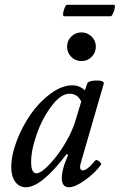

<svg xmlns="http://www.w3.org/2000/svg" viewBox="-20 -768 499 801"><path d="M246.1 -700.2Q242.2 -702.1 243.4 -712.6Q244.6 -723.1 249.8 -735.6Q254.9 -748 258.8 -748H457Q460.4 -746.1 459 -735.6Q457.5 -725.1 451.9 -712.6Q446.3 -700.2 441.9 -700.2ZM362.3 -530.8Q344.7 -513.2 319.8 -513.2Q294.9 -513.2 277.3 -530.8Q259.8 -548.3 259.8 -573.2Q259.8 -598.1 277.3 -615.5Q294.9 -632.8 319.8 -632.8Q344.7 -632.8 362.3 -615.5Q379.9 -598.1 379.9 -573.2Q379.9 -548.3 362.3 -530.8ZM87.9 13.2Q60.1 13.2 43.5 -9.8Q26.9 -32.7 26.9 -70.8Q26.9 -120.1 49.8 -180.4Q72.8 -240.7 108.4 -291.7Q144 -342.8 191.2 -377.4Q238.3 -412.1 282.2 -412.1Q311.5 -412.1 334 -391.1L344.2 -419.9Q348.1 -430.7 378.9 -432.1Q407.7 -433.1 412.6 -423.8Q413.6 -421.9 413.1 -419.9L318.8 -94.2Q314 -77.6 314 -70.8Q314 -64.5 317.1 -60.8Q320.3 -57.1 325.2 -57.1Q343.8 -57.1 377 -98.1Q381.8 -104 393.3 -95Q404.8 -85.9 400.9 -80.1Q375 -44.9 334 -15.9Q293 13.2 268.1 13.2Q237.8 13.2 237.8 -24.9Q237.8 -47.4 248 -80.1L264.2 -122.1L257.8 -125Q152.8 13.2 87.9 13.2ZM131.8 -44.9Q151.9 -44.9 189.7 -85.7Q227.5 -126.5 257.8 -180.2Q282.7 -223.6 295.9 -268.1L318.8 -344.2Q304.2 -377 270 -377Q233.9 -377 195.3 -325.9Q156.7 -274.9 133.3 -208.5Q109.9 -142.1 109.9 -92.8Q109.9 -44.9 131.8 -44.9Z"/></svg>

Font: Junicode SmCond Medium
Style: Italic
Weight: 500
Width: 4
Italic angle: -11°
Designer: Peter S. Baker
Version: Version 2.206